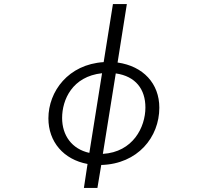

<svg xmlns="http://www.w3.org/2000/svg" viewBox="-20 -821 1040 952"><path d="M463 111 482 -3C663 -8 770 -141 770 -287C770 -407 690 -493 563 -511L609 -801H540L494 -513C319 -502 220 -368 220 -234C220 -118 295 -30 414 -8L396 111ZM423 -63C336 -82 288 -150 288 -236C288 -326 338 -442 486 -458ZM554 -457C653 -443 701 -378 701 -288C701 -190 639 -67 490 -58Z"/></svg>

Font: LINE Seed JP App_OTF Regular
Style: Regular
Weight: 400
Designer: LY Corporation & Fontrix & Fontworks
Version: Version 1.002